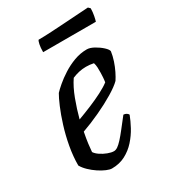

<svg xmlns="http://www.w3.org/2000/svg" viewBox="-163 -742 742 829"><g transform="rotate(-30 208.0 -327.0)"><path d="M149.4 0Q139.4 0 122.7 -7Q106 -14 88 -26Q70 -38 54.3 -53Q38.6 -68 29.6 -84Q29.6 -129 38.3 -177Q47 -224.9 60.7 -268.6Q74.3 -312.3 88.8 -346.3Q103.3 -380.4 113.5 -397.4Q123.3 -408.2 143.2 -425.2Q163 -442.3 190.1 -459.6Q217.1 -476.9 248.2 -488.5Q279.3 -500 311.7 -500Q327.3 -500 347.2 -489Q367 -478 382.2 -464Q397.3 -450 398.3 -441Q395.3 -419.2 387.7 -396.3Q380 -373.3 370.2 -353.4Q360.3 -333.4 351.3 -319.9Q333.3 -301.9 296.5 -279.7Q259.7 -257.5 214.2 -236.3Q168.7 -215 123.3 -198.8Q117 -166.5 114.1 -143.6Q111.1 -120.6 110.1 -104.6Q116.9 -93.8 131.8 -83.7Q146.8 -73.6 164.3 -67Q181.9 -60.4 194.3 -60.4Q203.3 -60.4 213.3 -67Q223.2 -73.7 236.4 -88Q249.6 -102.3 266.8 -124.3Q284 -146.2 308 -176.8Q316.5 -176.5 322.9 -172.4Q329.4 -168.2 331.4 -163.2Q321.9 -138.2 306.6 -109.7Q291.2 -81.2 268.8 -56.2Q246.5 -31.2 216.7 -15.6Q186.9 0 149.4 0ZM134 -253.4Q168.1 -266 201.3 -279.8Q234.5 -293.6 263 -308.2Q291.5 -322.8 309.8 -336.8Q311.8 -348.4 312.5 -360.1Q313.2 -371.7 313.5 -381.6Q313.9 -396.2 313.3 -409.1Q312.6 -422 309.1 -432.7Q299.7 -434.7 290.2 -435.7Q280.8 -436.7 271.2 -436.7Q253.2 -436.7 235.7 -432.8Q218.3 -428.8 202 -421.8Q180.1 -389.6 163 -344.2Q146 -298.8 134 -253.4ZM142.9 -583.6Q142.9 -607 146.1 -621.5Q149.2 -636 152.8 -640Q179.6 -640 216.1 -642Q252.6 -644 290.4 -646.5Q328.3 -649 359.3 -651Q390.4 -653 406.6 -654L415.6 -645Q415.4 -626.7 411.9 -608.9Q408.4 -591.1 405.7 -583.6Z"/></g></svg>

Font: Texturina Medium
Style: Italic
Weight: 500
Italic angle: -11°
Designer: Guillermo Torres Carreño
Foundry: Omnibus-Type
Version: Version 1.002